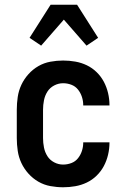

<svg xmlns="http://www.w3.org/2000/svg" viewBox="-20 -784 540 812"><path d="M247 8Q220 8 193 3Q166 -2 142.5 -15.5Q119 -29 100.5 -49.5Q82 -70 70.5 -94.5Q59 -119 55 -146Q51 -173 51 -200V-320Q51 -347 55 -374Q59 -401 70.5 -425.5Q82 -450 100.5 -470.5Q119 -491 142.5 -504.5Q166 -518 193 -523Q220 -528 247 -528Q273 -528 298.5 -523.5Q324 -519 347 -508Q370 -497 388.5 -479Q407 -461 419 -438.5Q431 -416 437 -390.5Q443 -365 443 -340V-338H332V-339Q332 -357 326.5 -374Q321 -391 310 -405Q299 -419 282 -425.5Q265 -432 247 -432Q227 -432 209 -422.5Q191 -413 180.5 -396.5Q170 -380 166 -360Q162 -340 162 -320V-200Q162 -180 166 -160Q170 -140 180.5 -123.5Q191 -107 209 -97.5Q227 -88 247 -88Q265 -88 282 -94.5Q299 -101 310 -115Q321 -129 326.5 -146Q332 -163 332 -181V-182H443V-180Q443 -155 437 -129.5Q431 -104 419 -81.5Q407 -59 388.5 -41Q370 -23 347 -12Q324 -1 298.5 3.5Q273 8 247 8ZM154 -591 105 -624 194 -764H306L395 -624L346 -591L250 -701Z"/></svg>

Font: Iosevka Algr
Style: Bold
Weight: 700
Monospace: yes
Designer: Belleve Invis
Foundry: Belleve Invis
Version: Version 26.0.2; ttfautohint (v1.8.3)